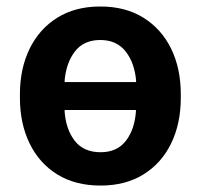

<svg xmlns="http://www.w3.org/2000/svg" viewBox="-20 -558 621 588"><path d="M288.1 10.3Q210.4 10.3 155.3 -23.9Q100.1 -58.1 70.6 -118.9Q41 -179.7 41 -258.8V-269Q41 -347.7 70.6 -408.4Q100.1 -469.2 155.3 -503.7Q210.4 -538.1 287.1 -538.1Q364.3 -538.1 419.4 -503.7Q474.6 -469.2 504.2 -408.7Q533.7 -348.1 533.7 -269V-258.8Q533.7 -179.7 504.2 -118.9Q474.6 -58.1 419.4 -23.9Q364.3 10.3 288.1 10.3ZM178.7 -306.6H396L397 -309.1Q392.6 -364.7 365 -400.1Q337.4 -435.5 287.1 -435.5Q236.3 -435.5 209.2 -400.1Q182.1 -364.7 177.7 -309.1ZM288.1 -91.8Q338.4 -91.8 365.5 -126.7Q392.6 -161.6 396.5 -218.8L395.5 -221.2H178.7L177.7 -218.8Q181.6 -161.6 209 -126.7Q236.3 -91.8 288.1 -91.8Z"/></svg>

Font: Roboto Slab SemiBold
Style: Regular
Weight: 600
Designer: Google
Version: Version 2.001; ttfautohint (v1.8.3)